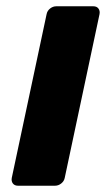

<svg xmlns="http://www.w3.org/2000/svg" viewBox="-20 -591 337 611"><path d="M37 0Q26.4 0 20.9 -7.2Q15.5 -14.5 17.5 -25.1L128.3 -545.9Q130.3 -556.5 139.3 -563.8Q148.4 -571 159 -571H277.2Q287.9 -571 293.3 -563.8Q298.7 -556.5 296.7 -545.9L186 -25.1Q184 -14.5 174.9 -7.2Q165.9 0 155.2 0Z"/></svg>

Font: Rubik Light
Style: Italic
Weight: 300
Italic angle: -12°
Designer: Hubert and Fischer
Foundry: Hubert and Fischer
Version: Version 2.300;gftools[0.9.30]